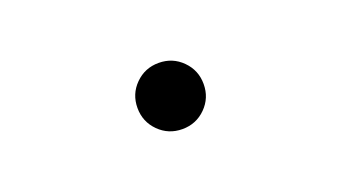

<svg xmlns="http://www.w3.org/2000/svg" viewBox="-33 -680 1066 600"><g transform="rotate(-20 500.0 -380.0)"><path d="M500 -270Q454 -270 422 -302Q390 -334 390 -380Q390 -426 422 -458Q454 -490 500 -490Q546 -490 578 -458Q610 -426 610 -380Q610 -334 578 -302Q546 -270 500 -270Z"/></g></svg>

Font: Zen Maru Gothic
Style: Bold
Weight: 700
Designer: Yoshimichi Ohira
Foundry: Positype
Version: Version 1.001